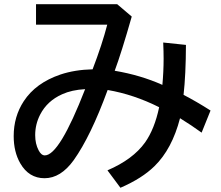

<svg xmlns="http://www.w3.org/2000/svg" viewBox="-20 -805 1040 903"><path d="M149.4 -785.2H531.2L599.6 -727.1Q551.3 -557.6 519.5 -472.2Q641.1 -451.7 743.7 -405.8Q749.5 -468.8 749.5 -529.3Q749.5 -561.5 747.6 -605L854.5 -593.8Q854 -454.1 843.3 -358.9Q903.8 -327.6 970.2 -285.2L928.2 -181.2Q881.3 -215.3 826.7 -249Q789.1 -104 706.5 -23.4Q647.9 34.2 546.4 78.1L485.4 -3.9Q605 -55.2 662.1 -134.8Q707 -198.2 728.5 -300.8Q608.9 -360.8 486.3 -381.8Q406.7 -164.1 326.7 -51.8Q265.6 33.2 189.5 33.2Q115.7 33.2 75.2 -37.1Q44.4 -90.8 44.4 -165Q44.4 -256.8 91.8 -329.1Q147.9 -415 264.6 -454.6Q332 -477.1 415.5 -479Q460.4 -596.2 484.4 -689H149.4ZM380.4 -385.7Q317.4 -382.3 272.5 -361.8Q202.1 -330.6 168.9 -266.1Q145.5 -220.7 145.5 -169.4Q145.5 -128.4 161.6 -98.1Q173.8 -74.2 190.9 -74.2Q259.3 -74.2 380.4 -385.7Z"/></svg>

Font: BIZ UDGothic
Style: Bold
Weight: 700
Monospace: yes
Designer: TypeBank Co., Ltd.
Foundry: Morisawa Inc.
Version: Version 1.05